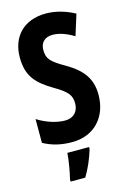

<svg xmlns="http://www.w3.org/2000/svg" viewBox="-139 -789 717 1075"><g transform="rotate(-15 219.0 -251.5)"><path d="M408 -209C408 -303 363 -360 274 -412C192 -459 174 -479 174 -530C174 -570 198 -599 245 -599C281 -599 322 -586 368 -558L406 -679C354 -707 297 -724 240 -724C112 -724 36 -644 36 -523C36 -410 89 -363 173 -312C253 -266 269 -241 269 -195C269 -151 242 -117 191 -117C143 -117 84 -135 32 -168V-30C85 -1 138 10 198 10C326 10 408 -80 408 -209ZM281 72V61H155C153 101 140 173 131 208V221H216C243 177 266 123 281 72Z"/></g></svg>

Font: Noto Sans Myanmar UI ExtraCondensed
Style: Bold
Weight: 700
Width: 2
Designer: Monotype Design Team
Foundry: Monotype Imaging Inc.
Version: Version 2.103